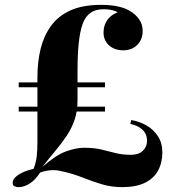

<svg xmlns="http://www.w3.org/2000/svg" viewBox="-20 -756 720 790"><path d="M396 -736Q436 -736 465 -729.5Q494 -723 511 -713Q536 -699 551.5 -678Q567 -657 567 -628Q567 -594 545 -571.5Q523 -549 487 -549Q451 -549 428.5 -569.5Q406 -590 406 -622Q406 -651 421 -673Q436 -695 464 -705Q456 -711 441 -714.5Q426 -718 406 -718Q373 -718 352 -703Q331 -688 320 -657.5Q309 -627 304 -579Q299 -531 299 -465V-344Q299 -300 287.5 -265Q276 -230 255.5 -199Q235 -168 209 -137Q183 -106 154 -69Q210 -118 251.5 -133Q293 -148 326 -148Q367 -148 396.5 -141Q426 -134 454.5 -126.5Q483 -119 519 -119Q550 -119 567.5 -135.5Q585 -152 585 -176Q585 -205 566 -222.5Q547 -240 516 -246L520 -262Q552 -257 581.5 -240.5Q611 -224 629.5 -196Q648 -168 648 -129Q648 -86 630 -53.5Q612 -21 575.5 -3.5Q539 14 483 14Q438 14 398.5 2Q359 -10 322.5 -24.5Q286 -39 249 -48Q239 -50 226.5 -53Q214 -56 200 -56Q172 -56 145 -46Q126 -16 102.5 -1Q79 14 57 14Q47 14 39.5 10.5Q32 7 32 -4Q32 -15 42 -25.5Q52 -36 71 -45.5Q90 -55 118 -61Q128 -86 131 -111.5Q134 -137 134 -172Q134 -207 134 -258V-439Q134 -501 147 -554.5Q160 -608 189.5 -649Q219 -690 269.5 -713Q320 -736 396 -736ZM412 -317V-297H57V-317ZM412 -417V-397H57V-417Z"/></svg>

Font: Playfair Display ExtraBold
Style: Regular
Weight: 800
Designer: Claus Eggers Sørensen
Foundry: Claus Eggers Sørensen
Version: Version 1.203